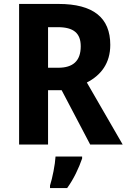

<svg xmlns="http://www.w3.org/2000/svg" viewBox="-20 -734 643 975"><path d="M277 -714H77V0H224V-276H293L438 0H603L421 -315C493 -352 540 -413 540 -506C540 -644 454 -714 277 -714ZM274 -596C354 -596 390 -565 390 -499C390 -424 350 -390 276 -390H224V-596ZM397 71V61H262C260 101 246 171 234 208V221H321C355 174 380 120 397 71Z"/></svg>

Font: Noto Sans Lao Looped SemiCondensed
Style: Bold
Weight: 700
Width: 4
Designer: Mark Frömberg, Ben Mitchell
Foundry: The Fontpad Ltd
Version: Version 1.002